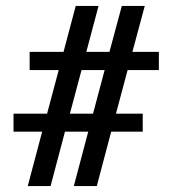

<svg xmlns="http://www.w3.org/2000/svg" viewBox="-20 -625 579 645"><path d="M73.2 0 121.6 -182.6H25.4V-243.2H138.2L177.2 -389.6H79.6V-450.7H193.4L234.4 -605H311L270 -450.7H347.7L389.2 -605H466.3L424.8 -450.7H513.7V-389.6H408.7L369.6 -243.2H459.5V-182.6H353.5L305.2 0H228L276.4 -182.6H198.2L149.9 0ZM214.8 -243.2H292.5L331.5 -389.6H253.9Z"/></svg>

Font: Elstob 18pt
Style: Bold
Weight: 700
Designer: Peter S. Baker
Version: Version 1.015